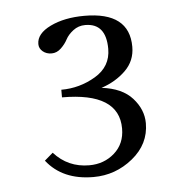

<svg xmlns="http://www.w3.org/2000/svg" viewBox="-38 -744 467 477"><g transform="rotate(-5 195.0 -505.5)"><path d="M301 -619Q301 -584 276.5 -560Q252 -536 216 -524Q267 -518 292.5 -489.5Q318 -461 318 -427Q318 -375 275 -340Q232 -305 177 -305Q100 -305 60 -356L81 -374Q116 -335 169 -335Q206 -335 232 -358Q258 -381 258 -419Q258 -509 116 -509V-528Q162 -528 201.5 -551.5Q241 -575 241 -619Q241 -683 189 -683Q172 -683 159 -673Q146 -663 140 -651.5Q134 -640 123.5 -630Q113 -620 100 -620Q87 -620 78 -627.5Q69 -635 69 -646Q69 -672 104 -689Q139 -706 189 -706Q301 -706 301 -619Z"/></g></svg>

Font: Gilda Display
Style: Regular
Weight: 400
Designer: Eduardo Rodriguez Tunni
Foundry: Eduardo Rodriguez Tunni
Version: Version 1.001